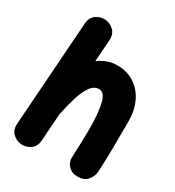

<svg xmlns="http://www.w3.org/2000/svg" viewBox="-199 -879 987 1080"><g transform="rotate(30 294.5 -339.0)"><path d="M105 83Q74.2 80.6 50 57.6Q25.9 34.7 28.8 -5.9L76.2 -682.6Q79.1 -724.6 106.9 -743.7Q134.8 -762.7 166 -760.3Q197.3 -757.8 221.7 -735.1Q246.1 -712.4 243.2 -670.9L233.4 -530.3Q259.8 -549.8 289.6 -560.8Q319.3 -571.8 353 -571.8Q418.5 -571.8 465.8 -540.3Q513.2 -508.8 538.8 -454.6Q564.5 -400.4 564.5 -332.5Q564.5 -252.9 563.7 -167.5Q563 -82 558.6 0.5Q556.6 31.7 534.7 57.1Q512.7 82.5 472.7 82.5Q431.6 82.5 409.9 57.9Q388.2 33.2 390.1 1Q392.6 -49.3 394 -93.3Q395.5 -137.2 395.5 -174.8Q395.5 -290 380.6 -347.4Q365.7 -404.8 331.5 -404.8Q299.8 -404.8 277.1 -373.3Q254.4 -341.8 238.3 -290.3Q222.2 -238.8 210 -178.2Q209.5 -174.8 208 -171.4L195.8 5.9Q192.9 47.9 164.8 66.9Q136.7 85.9 105 83Z"/></g></svg>

Font: Mikhak-DS2-FD Black
Style: Regular
Weight: 900
Designer: Amin Abedi
Version: Version 3.2